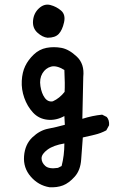

<svg xmlns="http://www.w3.org/2000/svg" viewBox="-20 -659 540 814"><path d="M189.5 134.8Q142.6 127 110.4 89.8Q78.1 52.7 82 2.9Q85.9 -46.9 117.2 -76.7Q148.4 -106.4 184.1 -113.3Q219.7 -120.1 254.9 -129.9L252.9 -167Q217.8 -147.5 181.2 -151.4Q144.5 -155.3 120.1 -181.6Q95.7 -208 83 -244.1Q70.3 -280.3 72.3 -316.4Q74.2 -352.5 86.9 -378.9Q99.6 -405.3 123 -427.7Q146.5 -450.2 177.2 -456.1Q208 -461.9 240.2 -456.1Q272.5 -450.2 305.7 -418.9Q338.9 -387.7 333 -333L329.1 -155.3Q372.1 -168.9 413.1 -172.9L432.6 -163.1Q444.3 -149.4 442.4 -127.9L430.7 -106.4Q407.2 -93.8 381.8 -87.9Q356.4 -82 331.1 -76.2Q327.1 -29.3 324.2 16.6Q321.3 62.5 296.9 89.8Q272.5 117.2 247.1 127Q221.7 136.7 189.5 134.8ZM225.6 52.7 241.2 44.9Q252.9 0 252.9 -50.8Q206.1 -43 181.2 -24.4Q156.2 -5.9 156.2 12.2Q156.2 30.3 171.9 44.4Q187.5 58.6 225.6 52.7ZM204.1 -229.5Q232.4 -242.2 253.9 -269.5Q255.9 -300.8 252.9 -362.3Q219.7 -382.8 196.3 -376.5Q172.9 -370.1 159.7 -347.7Q146.5 -325.2 151.4 -293.9Q156.2 -262.7 169.9 -244.1Q183.6 -225.6 204.1 -229.5ZM181.6 -499Q160.2 -501 138.7 -520.5Q117.2 -540 120.1 -571.8Q123 -603.5 145.5 -624Q168 -644.5 193.8 -637.7Q219.7 -630.9 239.3 -613.8Q258.8 -596.7 251.5 -564Q244.1 -531.2 229 -515.1Q213.9 -499 181.6 -499Z"/></svg>

Font: NaikaiFont
Style: Regular
Weight: 400
Version: Version 1.67